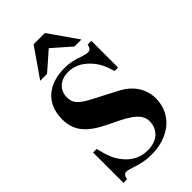

<svg xmlns="http://www.w3.org/2000/svg" viewBox="-277 -1002 1109 1109"><g transform="rotate(-45 278.0 -447.5)"><path d="M484 -474V-692H454C447 -665 440 -659 422 -659C413 -659 401 -661 380 -668C334 -685 302 -691 263 -691C127 -691 44 -617 44 -490C44 -389 102 -334 215 -280C258 -259 303 -239 337 -215C371 -191 394 -163 394 -127C394 -58 345 -14 268 -14C210 -14 162 -38 124 -86C95 -123 81 -158 64 -229H35V19H64C70 -7 78 -15 94 -15C102 -15 113 -12 135 -5C184 12 221 19 265 19C413 19 513 -68 513 -194C513 -270 468 -335 404 -370C353 -398 305 -421 256 -447C176 -489 153 -512 153 -561C153 -618 194 -660 263 -660C308 -660 350 -641 386 -604C420 -569 436 -539 456 -474ZM449 -738 326 -914H234L112 -738H168L280 -836L392 -738Z"/></g></svg>

Font: XITS Math
Style: Bold
Weight: 700
Designer: MicroPress Inc., with final additions and corrections provided by Coen Hoffman, Elsevier (retired)
Version: Version 1.302